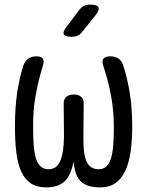

<svg xmlns="http://www.w3.org/2000/svg" viewBox="-20 -805 640 835"><path d="M459 -560Q481 -560 495.5 -550Q510 -540 516 -520Q532 -472 543.5 -406Q555 -340 555 -254Q555 -194 548 -145.5Q541 -97 525 -62.5Q509 -28 482.5 -9Q456 10 415 10Q360 10 332.5 -15Q305 -40 300 -103Q289 -43 261 -16.5Q233 10 181 10Q140 10 113.5 -8Q87 -26 72 -59.5Q57 -93 51 -142Q45 -191 45 -254Q45 -341 55.5 -407Q66 -473 82 -521Q89 -540 103 -550Q117 -560 138 -560Q159 -560 166 -550.5Q173 -541 167 -521Q155 -482 147 -447.5Q139 -413 133.5 -381Q128 -349 126 -317.5Q124 -286 124 -251Q124 -208 126.5 -174.5Q129 -141 136 -117.5Q143 -94 156.5 -81.5Q170 -69 191 -69Q215 -69 228.5 -84Q242 -99 248.5 -123.5Q255 -148 257 -179.5Q259 -211 258 -246L257 -352Q256 -373 268 -383.5Q280 -394 301 -394Q322 -394 333.5 -383.5Q345 -373 344 -352L343 -243Q342 -203 343.5 -170.5Q345 -138 351.5 -116Q358 -94 371.5 -81.5Q385 -69 409 -69Q430 -69 443 -81.5Q456 -94 463 -117.5Q470 -141 472.5 -174.5Q475 -208 475 -251Q475 -286 472.5 -317Q470 -348 464.5 -380Q459 -412 450.5 -446Q442 -480 429 -519Q422 -540 430 -550Q438 -560 459 -560ZM338 -667Q329 -655 317.5 -650Q306 -645 292 -645Q263 -645 257.5 -655.5Q252 -666 270 -689L324 -761Q333 -773 344.5 -779Q356 -785 371 -785Q402 -785 408 -773.5Q414 -762 395 -738Z"/></svg>

Font: Maple Mono NL Light
Style: Regular
Weight: 300
Monospace: yes
Designer: subframe7536
Version: Version 7.000